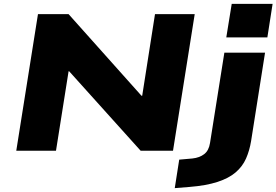

<svg xmlns="http://www.w3.org/2000/svg" viewBox="-20 -778 1427 991"><path d="M64 0 176 -705H334L710 -284H714L780 -705H985L873 0H706L337 -410H334L269 0ZM1148 -585 1176 -758H1387L1360 -585ZM882 193 905 46 973 40Q1010 36 1034 17.5Q1058 -1 1064 -40L1138 -506H1348L1276 -50Q1268 -1 1250 40Q1232 81 1196.5 111.5Q1161 142 1102.5 161Q1044 180 957 187Z"/></svg>

Font: Nunito Sans 7pt Expanded Black
Style: Italic
Weight: 900
Width: 7
Italic angle: -9°
Designer: Vernon Adams
Foundry: Vernon Adams
Version: Version 3.101;gftools[0.9.27]